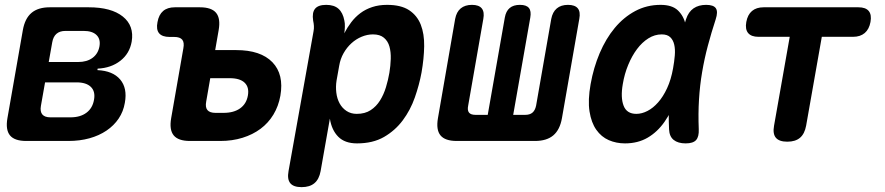

<svg xmlns="http://www.w3.org/2000/svg" viewBox="-20 -580 3640 790"><path d="M87.8 0Q39.8 0 21 -23Q2.2 -46 10.6 -94L74 -456Q82.4 -504 109.6 -527Q136.8 -550 184.8 -550H345.1Q437.9 -550 485.4 -511.9Q532.8 -473.9 521.8 -408.5Q513.1 -359.4 475.1 -329.8Q437 -300.2 381.8 -297.6L380.8 -291.5Q444.3 -288.6 474.5 -252.9Q504.7 -217.1 493.7 -157.1Q487.7 -121.1 468.3 -92.3Q448.9 -63.4 418.3 -42.7Q387.7 -22 348.1 -11Q308.4 0 261.6 0ZM165.4 -241.1 148.3 -144.2Q144.3 -120.7 154.2 -109Q164.1 -97.2 187.6 -97.2H270Q310.3 -97.2 335.6 -116.1Q360.9 -134.9 366.8 -169.3Q373.1 -203.4 354.1 -222.2Q335.1 -241.1 294.8 -241.1ZM249.6 -452.8Q226.1 -452.8 212.5 -441Q198.9 -429.3 194.9 -405.8L180.5 -324.9H302Q337.7 -324.9 360.6 -341.8Q383.6 -358.6 389.2 -389Q394.5 -419.1 377.1 -435.9Q359.8 -452.8 324.1 -452.8Z M865.4 -373.9H951.7Q1052.7 -373.9 1100.9 -323.9Q1149 -273.9 1133.6 -185.9Q1125.9 -143.1 1105 -108.5Q1084.1 -73.9 1052 -50Q1019.9 -26.1 978 -13.1Q936 0 886.5 0H761.5Q713.5 0 694.7 -23Q675.9 -46 684.3 -94L734.4 -381Q739.1 -405.2 729.9 -416.6Q720.7 -428 696.5 -428H677.8Q647.3 -428 634.6 -443.2Q621.9 -458.5 628 -489Q633.4 -519.5 651.2 -534.7Q669 -550 699.5 -550H802.5Q850.5 -550 869.3 -527Q888.1 -504 879.7 -456ZM828.5 -162.6Q823.8 -138.4 833.6 -127Q843.3 -115.6 866.8 -115.6H899.8Q942 -115.6 968 -134.2Q994.1 -152.8 1000 -187.3Q1005.9 -221.1 986.6 -239.7Q967.3 -258.3 925.1 -258.3H845.1Z M1396.5 -443Q1409.1 -467.3 1425.4 -488.7Q1441.7 -510.1 1462.9 -526Q1484.1 -541.9 1511.4 -550.9Q1538.7 -560 1572.6 -560Q1630.1 -560 1663.3 -538.1Q1696.4 -516.2 1711.3 -478.4Q1726.1 -440.6 1725.3 -389.8Q1724.5 -338.9 1714.4 -281.4Q1705.1 -230.9 1686.9 -179Q1668.7 -127.1 1637.3 -85Q1605.9 -42.9 1560 -16.4Q1514.1 10 1449 10Q1398.9 10 1371.8 -17.4Q1344.6 -44.8 1337.3 -91.9L1299.2 124Q1293.1 157.5 1273.8 173.7Q1254.5 190 1221 190Q1187.5 190 1174.3 173.7Q1161.1 157.5 1167.2 124L1270 -450.8Q1272.3 -462.3 1271.6 -473.1Q1271 -483.9 1268.4 -495.4Q1263.4 -528.2 1276.4 -544.1Q1289.4 -560 1322.2 -560Q1355 -560 1373 -543.7Q1390.9 -527.5 1396.9 -495.4Q1399.5 -484.9 1399 -469.2Q1398.5 -453.5 1396.5 -443ZM1514.7 -438.5Q1491.2 -438.5 1468.1 -428.9Q1444.9 -419.3 1426.1 -402.1Q1407.2 -385 1393.8 -361.4Q1380.4 -337.9 1375.7 -309.7L1364.8 -248.7Q1360.8 -223.3 1363.8 -198.8Q1366.7 -174.2 1377.3 -154.7Q1387.9 -135.2 1405.8 -123.4Q1423.7 -111.5 1447.9 -111.5Q1481.8 -111.5 1505 -126.7Q1528.3 -141.9 1543.6 -166.5Q1559 -191.1 1568.1 -221.3Q1577.2 -251.4 1582.1 -280.3Q1587 -309.5 1587.8 -337.7Q1588.7 -366 1582.4 -388.4Q1576.2 -410.8 1559.8 -424.6Q1543.5 -438.5 1514.7 -438.5Z M1859.2 0Q1811.2 0 1792.4 -23Q1773.6 -46 1782 -94L1852.8 -502.3Q1858.2 -531 1875.7 -545.5Q1893.3 -560 1922 -560Q1950.7 -560 1962.4 -545.3Q1974 -530.6 1968.6 -501.9L1906.3 -145.3Q1902.3 -126 1909.8 -116.7Q1917.2 -107.4 1936.5 -107.4H1986.8L2057.1 -507.6Q2061.8 -534.3 2077.2 -547.1Q2092.6 -560 2119.3 -560Q2146 -560 2156.3 -547.1Q2166.6 -534.3 2161.9 -507.6L2091.6 -107.4H2140.9Q2160.2 -107.4 2171 -116.7Q2181.8 -126 2185.8 -145.3L2248.1 -501.9Q2253.5 -530.6 2270.9 -545.3Q2288.3 -560 2317 -560Q2345.7 -560 2357.4 -545.6Q2369 -531.3 2363.6 -502.6L2292.2 -94Q2283.8 -46 2256.6 -23Q2229.4 0 2181.4 0Z M2551.6 10Q2515.6 10 2484.8 -3.4Q2454.1 -16.8 2433.5 -46.1Q2412.9 -75.3 2405.6 -121.6Q2398.4 -167.8 2410.1 -233.8Q2422.1 -301.4 2447.4 -361.2Q2472.8 -420.9 2509.4 -465Q2546.1 -509.1 2593.7 -534.6Q2641.4 -560 2698 -560Q2745.3 -560 2769.2 -537.3Q2793.1 -514.5 2801.5 -477.7Q2809.9 -440.9 2806.3 -394.3Q2802.7 -347.7 2794.3 -301Q2782.5 -234.1 2762.9 -177.2Q2743.4 -120.4 2714.1 -78.6Q2684.8 -36.8 2644.6 -13.4Q2604.4 10 2551.6 10ZM2598.3 -111.5Q2620.9 -111.5 2644.1 -123.5Q2667.3 -135.4 2687.9 -158.8Q2708.6 -182.1 2724.8 -217.1Q2741.1 -252.1 2749.4 -298.9Q2754.4 -326.4 2756.5 -351.7Q2758.6 -377.1 2754.2 -396.2Q2749.9 -415.3 2737.8 -426.9Q2725.8 -438.5 2702.6 -438.5Q2673.7 -438.5 2647.7 -422.1Q2621.8 -405.8 2601.1 -378.1Q2580.3 -350.4 2564.9 -313.2Q2549.4 -276 2542.5 -233.9Q2532.9 -179 2545.8 -145.3Q2558.6 -111.5 2598.3 -111.5ZM2802.6 -500.6Q2812.7 -531.2 2833.6 -545.6Q2854.6 -560 2885.4 -560Q2916.4 -560 2925.7 -545.6Q2934.9 -531.3 2924.8 -500.6Q2906.9 -445.8 2892.6 -392.1Q2878.3 -338.5 2869 -283.5Q2859.6 -228.5 2856.1 -170.5Q2852.5 -112.5 2855.1 -48Q2856.4 -17.6 2844.2 -3.8Q2831.9 10 2801.2 10Q2769.8 10 2752 -4.2Q2734.2 -18.3 2732.9 -48Q2730 -112.5 2733.5 -170.5Q2737.1 -228.5 2746.6 -283.5Q2756.1 -338.5 2770.5 -392.1Q2785 -445.8 2802.6 -500.6Z M3229.4 -428.5H3101Q3071.2 -428.5 3058.2 -444.1Q3045.3 -459.8 3050.7 -489.6Q3056.1 -519.4 3074.1 -534.7Q3092.1 -550 3121.9 -550H3512.1Q3541.9 -550 3554.5 -534.7Q3567.1 -519.4 3561.7 -489.6Q3556.3 -459.8 3538 -444.1Q3519.6 -428.5 3489.8 -428.5H3361.4L3296.9 -63Q3290.8 -29.5 3271.9 -13.3Q3252.9 3 3219.4 3Q3185.9 3 3172.3 -13.3Q3158.8 -29.5 3164.9 -63Z"/></svg>

Font: Maple Mono
Style: Italic
Weight: 400
Italic angle: -10°
Monospace: yes
Designer: subframe7536
Version: Version 7.300